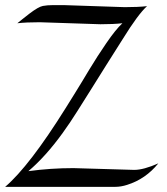

<svg xmlns="http://www.w3.org/2000/svg" viewBox="-20 -726 649 746"><path d="M265.1 -72.8 501.5 -65.9Q538.1 -65.9 595.2 -91.3Q545.9 -30.3 474.1 -7.8Q450.2 0 427.2 0H0Q93.8 -80.1 234.9 -305.7Q254.9 -337.9 269 -360.4Q283.2 -382.8 297.1 -406.2Q311 -429.7 326.7 -455.3Q342.3 -481 359.1 -507.3Q376 -533.7 392.6 -557.6Q429.2 -611.3 455.6 -635.7Q421.4 -631.8 370.1 -631.8L134.3 -639.6Q82.5 -639.6 47.4 -635.7Q54.2 -641.1 67.1 -651.6Q80.1 -662.1 94.2 -672.9Q129.4 -699.7 146.5 -702.9Q163.6 -706.1 185.5 -706.1H229L464.8 -698.2Q516.1 -698.2 551.3 -702.1Q516.6 -670.9 456.5 -573.7Q424.8 -524.4 394.3 -475.3Q363.8 -426.3 335 -380.6Q306.2 -335 279.5 -292.5Q252.9 -250 223.6 -209.5Q157.7 -118.2 90.3 -61Q177.2 -72.8 265.1 -72.8Z"/></svg>

Font: Fondamento
Style: Regular
Weight: 400
Version: Version 1.000